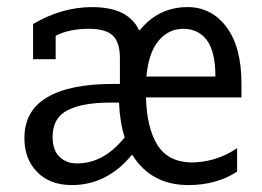

<svg xmlns="http://www.w3.org/2000/svg" viewBox="-20 -514 744 546"><path d="M654.3 -92.6V-25.9Q595.1 12.3 516 12.3Q409.9 12.3 356.8 -72.8H354.3Q284 12.3 184 12.3Q122.2 12.3 85.8 -24.7Q49.4 -61.7 49.4 -121Q49.4 -198.8 113.6 -237Q177.8 -275.3 301.2 -275.3H321V-348.1Q321 -393.8 300.6 -413Q280.2 -432.1 233.3 -432.1Q176.5 -432.1 138.3 -412.3V-345.7H74.1V-445.7Q155.6 -493.8 242 -493.8Q344.4 -493.8 375.3 -428.4H377.8Q430.9 -493.8 513.6 -493.8Q581.5 -493.8 624.1 -437Q666.7 -380.2 666.7 -275.3V-237H395.1Q397.5 -150.6 427.2 -102.5Q456.8 -54.3 522.2 -51.9Q593.8 -51.9 654.3 -92.6ZM292.6 -222.2Q214.8 -222.2 172.2 -200.6Q129.6 -179 129.6 -124.7Q129.6 -86.4 149.4 -67.9Q169.1 -49.4 197.5 -49.4Q274.1 -48.1 334.6 -123.5Q321 -164.2 318.5 -222.2ZM592.6 -296.3Q592.6 -366.7 568.5 -399.4Q544.4 -432.1 501.2 -432.1Q459.3 -432.1 430.9 -398.1Q402.5 -364.2 396.3 -296.3Z"/></svg>

Font: Slabo 27px
Style: Regular
Weight: 400
Version: Version 1.02 Build 003a